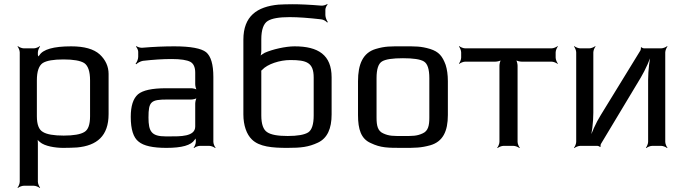

<svg xmlns="http://www.w3.org/2000/svg" viewBox="-20 -724 3400 953"><path d="M294 10C321 10 343 9 362 8C461 -1 519 -49 519 -158V-357C519 -394 504 -427 475 -454C445 -481 398 -494 333 -494C246 -494 193 -479 175 -449C172 -446 167 -442 166 -439L170 -438C171 -441 168 -449 168 -453V-464C168 -473 174 -488 179 -493L177 -495C172 -490 157 -484 148 -484H98C89 -484 74 -490 69 -495L67 -493C72 -488 78 -473 78 -464V178C78 187 72 202 67 207L69 209C74 204 89 198 98 198H148C157 198 172 204 177 209L179 207C174 202 168 187 168 178V-14C168 -22 167 -33 165 -39L161 -37C164 -32 172 -24 178 -19C202 2 255 10 294 10ZM427 -147C427 -106 418 -80 399 -69C380 -57 345 -51 296 -51C247 -51 212 -57 193 -69C173 -80 163 -106 163 -147V-325C163 -370 173 -398 192 -411C211 -423 245 -429 295 -429C344 -429 379 -423 398 -411C417 -398 427 -370 427 -325V-147Z M1039 -20V-342C1039 -404 1027 -445 1003 -465C979 -484 926 -494 845 -494C797 -494 744 -492 686 -487C677 -486 662 -491 657 -495L655 -492C660 -488 666 -475 666 -467V-442C666 -430 659 -414 653 -408L656 -405C662 -411 677 -420 689 -422C741 -428 789 -431 832 -431C877 -431 908 -426 925 -417C941 -408 949 -390 949 -363V-306C949 -297 953 -280 958 -275L960 -277C955 -282 938 -286 929 -286H804C735 -286 689 -276 665 -256C641 -235 629 -198 629 -144C629 -82 642 -41 668 -21C693 0 739 10 806 10C883 10 929 -3 946 -30C948 -34 953 -38 954 -41L950 -42C950 -39 952 -31 952 -27V-20C952 -11 946 4 941 9L943 11C948 6 963 0 972 0H1019C1028 0 1043 6 1048 11L1050 9C1045 4 1039 -11 1039 -20ZM717 -141C717 -220 729 -230 810 -230H929C938 -230 955 -234 960 -239L958 -241C953 -236 949 -219 949 -210V-96C949 -45 873 -47 821 -47H803C732 -47 717 -71 717 -141Z M1442 -494C1397 -494 1332 -479 1294 -462C1285 -457 1271 -448 1267 -442L1270 -439C1274 -446 1277 -461 1277 -471V-529C1277 -576 1288 -607 1309 -620C1330 -633 1366 -639 1418 -639C1461 -639 1513 -635 1574 -628C1585 -627 1599 -619 1604 -612L1607 -615C1602 -621 1595 -638 1595 -649V-676C1595 -684 1601 -697 1606 -701L1604 -704C1599 -700 1584 -695 1575 -696C1516 -701 1468 -703 1431 -703C1404 -703 1381 -702 1362 -701C1256 -691 1188 -644 1188 -527V-156C1188 -102 1204 -57 1230 -32C1267 5 1333 10 1406 10C1474 10 1511 6 1558 -16C1605 -38 1626 -86 1626 -156V-340C1626 -451 1560 -494 1442 -494ZM1421 -426C1503 -426 1537 -413 1537 -339V-151C1537 -107 1528 -79 1510 -67C1491 -55 1457 -49 1408 -49C1359 -49 1325 -55 1306 -68C1287 -80 1277 -108 1277 -151V-365C1277 -367 1277 -375 1276 -375L1274 -372C1275 -372 1280 -375 1281 -377C1307 -406 1369 -426 1421 -426Z M2203 -321C2203 -353 2199 -380 2192 -402C2176 -445 2159 -467 2115 -481C2068 -495 2043 -494 1980 -494C1917 -494 1892 -495 1845 -481C1781 -462 1757 -405 1757 -321V-153C1757 -82 1772 -35 1820 -14C1870 10 1904 10 1980 10C2041 10 2069 10 2116 -3C2178 -21 2203 -72 2203 -153V-321ZM2111 -140C2111 -100 2105 -74 2078 -62C2048 -48 2027 -49 1980 -49C1933 -49 1912 -48 1882 -62C1855 -74 1849 -100 1849 -140V-336C1849 -381 1858 -408 1876 -419C1894 -430 1929 -435 1980 -435C2031 -435 2066 -430 2084 -419C2102 -408 2111 -381 2111 -336V-140Z M2738 -438V-464C2738 -473 2744 -488 2749 -493L2747 -495C2742 -490 2727 -484 2718 -484H2289C2280 -484 2265 -490 2260 -495L2258 -493C2263 -488 2269 -473 2269 -464V-438C2269 -429 2263 -414 2258 -409L2260 -407C2265 -412 2280 -418 2289 -418H2439C2448 -418 2465 -422 2470 -427L2468 -429C2463 -424 2459 -407 2459 -398V-20C2459 -11 2453 4 2448 9L2450 11C2455 6 2470 0 2479 0H2529C2538 0 2553 6 2558 11L2560 9C2555 4 2549 -11 2549 -20V-398C2549 -407 2545 -424 2540 -429L2538 -427C2543 -422 2560 -418 2569 -418H2718C2727 -418 2742 -412 2747 -407L2749 -409C2744 -414 2738 -429 2738 -438Z M2963 -10 3160 -338C3184 -378 3208 -433 3218 -467L3214 -468C3204 -434 3197 -374 3197 -328V-20C3197 -11 3191 4 3186 9L3188 11C3193 6 3208 0 3217 0H3262C3271 0 3286 6 3291 11L3293 9C3288 4 3282 -11 3282 -20V-464C3282 -473 3288 -488 3293 -493L3291 -495C3286 -490 3271 -484 3262 -484H3176C3173 -484 3165 -487 3164 -490L3161 -488C3162 -485 3161 -478 3159 -474L2962 -153C2938 -115 2914 -61 2905 -28L2908 -27C2918 -60 2925 -118 2925 -164V-464C2925 -473 2931 -488 2936 -493L2934 -495C2929 -490 2914 -484 2905 -484H2860C2851 -484 2836 -490 2831 -495L2829 -493C2834 -488 2840 -473 2840 -464V-20C2840 -11 2834 4 2829 9L2831 11C2836 6 2851 0 2860 0H2946C2949 0 2957 3 2958 6L2961 4C2960 1 2961 -7 2963 -10Z"/></svg>

Font: Gamestation Storm
Style: Regular
Weight: 400
Designer: Jonas Hecksher
Foundry: Jonas Hecksher, Playtypeª, e-types AS
Version: Version 1.003